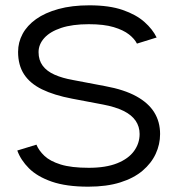

<svg xmlns="http://www.w3.org/2000/svg" viewBox="-20 -692 666 722"><path d="M495 -528Q486 -546 465 -562.5Q444 -579 407.5 -590Q371 -601 314 -601Q252 -601 210 -587Q168 -573 146.5 -549Q125 -525 125 -496Q125 -466 140.5 -445Q156 -424 185.5 -411Q215 -398 255 -391L376 -368Q447 -355 492.5 -330Q538 -305 560 -269.5Q582 -234 582 -188Q582 -149 565.5 -113.5Q549 -78 516 -50Q483 -22 432 -6Q381 10 312 10Q229 10 174.5 -9Q120 -28 89 -59Q58 -90 45 -126L117 -148Q126 -126 147 -106Q168 -86 208 -73.5Q248 -61 314 -61Q378 -61 420.5 -78Q463 -95 484 -124Q505 -153 505 -188Q505 -216 490 -238Q475 -260 444.5 -275Q414 -290 367 -299L251 -321Q183 -334 138 -356Q93 -378 70.5 -412.5Q48 -447 48 -497Q48 -533 65 -564.5Q82 -596 115.5 -620Q149 -644 199.5 -658Q250 -672 316 -672Q391 -672 441.5 -654.5Q492 -637 523 -609.5Q554 -582 569 -551Z"/></svg>

Font: Nata Sans
Style: Regular
Weight: 400
Designer: Daniel Uzquiano Cruz
Version: Version 1.001